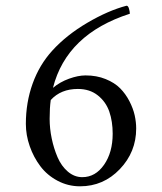

<svg xmlns="http://www.w3.org/2000/svg" viewBox="-20 -652 572 678"><path d="M159.2 -298.8Q155.3 -271.5 155.3 -232.4Q155.3 -198.2 162.6 -163.1Q169.9 -127.9 183.3 -96.7Q196.8 -65.4 219.7 -45.9Q242.7 -26.4 270.5 -26.4Q316.9 -26.4 347.4 -70.1Q377.9 -113.8 377.9 -179.7Q377.9 -223.1 366 -257.8Q354 -292.5 325.4 -315.2Q296.9 -337.9 254.9 -337.9Q194.8 -337.9 159.2 -298.8ZM282.2 -385.7Q321.3 -385.7 353 -372.8Q384.8 -359.9 404.3 -340.1Q423.8 -320.3 437 -294.7Q450.2 -269 455.6 -244.9Q460.9 -220.7 460.9 -198.2Q460.9 -115.2 403.1 -54.7Q345.2 5.9 262.7 5.9Q220.2 5.9 183.3 -13.7Q146.5 -33.2 122.6 -64.9Q98.6 -96.7 85 -135.7Q71.3 -174.8 71.3 -214.8Q71.3 -290 95.2 -356.7Q119.1 -423.3 165 -473.6Q214.8 -528.3 288.3 -571.5Q361.8 -614.7 426.8 -631.8Q432.6 -631.8 435.5 -621.3Q438.5 -610.8 438.5 -603.5Q215.3 -531.7 167 -341.8Q191.4 -362.3 223.6 -374Q255.9 -385.7 282.2 -385.7Z"/></svg>

Font: Amiri Quran Colored
Style: Regular
Weight: 400
Designer: Khaled Hosny
Version: Version 000.111